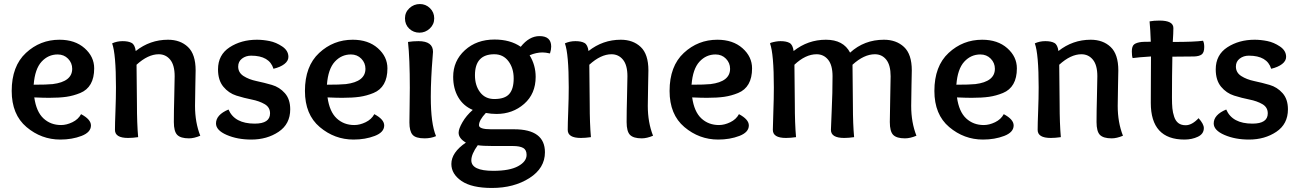

<svg xmlns="http://www.w3.org/2000/svg" viewBox="-20 -682 6441 952"><path d="M223 -197Q196 -197 150 -199Q160 -128 195.5 -95Q231 -62 283 -62Q310 -62 339 -76Q368 -90 382 -116Q431 -90 431 -60Q431 -26 384 -8Q337 10 279 10Q185 10 111.5 -52Q38 -114 38 -231Q38 -354 108.5 -419.5Q179 -485 275 -485Q352 -485 399.5 -443Q447 -401 447 -343Q447 -296 429.5 -265.5Q412 -235 378 -221Q344 -207 309 -202Q274 -197 223 -197ZM266 -412Q219 -412 186 -376Q153 -340 147 -262Q211 -262 241 -265Q338 -277 338 -341Q338 -370 317.5 -391Q297 -412 266 -412Z M653 -429Q724 -485 813 -485Q874 -485 912 -449Q950 -413 950 -333Q950 -322 948.5 -255Q947 -188 947 -157Q947 -75 973 -9Q942 4 917 4Q876 4 859 -13Q842 -30 842 -77Q842 -129 844 -202.5Q846 -276 846 -304Q846 -359 824 -386Q802 -413 767 -413Q714 -413 657 -361Q659 -227 659 -166Q659 -70 665 -2Q638 2 615 2Q550 2 550 -38Q550 -67 552.5 -132Q555 -197 555 -249Q555 -415 536 -467Q560 -478 588 -478Q617 -478 633 -469Q649 -460 653 -429Z M1336 -341Q1316 -406 1225 -406Q1199 -406 1180 -391.5Q1161 -377 1161 -352Q1161 -322 1187.5 -305Q1214 -288 1252 -280Q1290 -272 1328 -261Q1366 -250 1392.5 -220Q1419 -190 1419 -140Q1419 -67 1361.5 -28.5Q1304 10 1226 10Q1157 10 1104 -13Q1051 -36 1051 -70Q1051 -113 1113 -139Q1143 -69 1243 -69Q1319 -69 1319 -120Q1319 -150 1292.5 -165.5Q1266 -181 1228 -188.5Q1190 -196 1152 -208Q1114 -220 1087.5 -252Q1061 -284 1061 -338Q1061 -410 1118.5 -447.5Q1176 -485 1254 -485Q1284 -485 1316.5 -478.5Q1349 -472 1379.5 -451.5Q1410 -431 1410 -400Q1410 -380 1390 -364.5Q1370 -349 1336 -341Z M1677 -197Q1650 -197 1604 -199Q1614 -128 1649.5 -95Q1685 -62 1737 -62Q1764 -62 1793 -76Q1822 -90 1836 -116Q1885 -90 1885 -60Q1885 -26 1838 -8Q1791 10 1733 10Q1639 10 1565.5 -52Q1492 -114 1492 -231Q1492 -354 1562.5 -419.5Q1633 -485 1729 -485Q1806 -485 1853.5 -443Q1901 -401 1901 -343Q1901 -296 1883.5 -265.5Q1866 -235 1832 -221Q1798 -207 1763 -202Q1728 -197 1677 -197ZM1720 -412Q1673 -412 1640 -376Q1607 -340 1601 -262Q1665 -262 1695 -265Q1792 -277 1792 -341Q1792 -370 1771.5 -391Q1751 -412 1720 -412Z M2055 -478Q2127 -478 2127 -425Q2127 -419 2124 -384.5Q2121 -350 2118.5 -299Q2116 -248 2116 -202Q2116 -68 2142 -7Q2117 4 2085 4Q2041 4 2025.5 -14Q2010 -32 2010 -75Q2010 -91 2011 -152.5Q2012 -214 2012 -247Q2012 -392 2003 -474Q2027 -478 2055 -478ZM2060 -520Q2030 -520 2009 -540Q1988 -560 1988 -591Q1988 -621 2010 -641.5Q2032 -662 2062 -662Q2091 -662 2112 -641.5Q2133 -621 2133 -591Q2133 -561 2111 -540.5Q2089 -520 2060 -520Z M2442 -117Q2416 -117 2389 -122Q2355 -86 2355 -61Q2355 -41 2415 -41H2529Q2682 -41 2682 73Q2682 152 2605 201Q2528 250 2419 250Q2319 250 2268.5 215.5Q2218 181 2218 131Q2218 74 2290 25Q2254 4 2254 -24Q2254 -43 2273 -76Q2292 -109 2324 -137Q2277 -157 2252 -200Q2227 -243 2227 -301Q2227 -380 2285 -433Q2343 -486 2432 -486Q2510 -486 2562 -450Q2604 -503 2655 -503Q2713 -503 2713 -451Q2713 -436 2707 -417Q2685 -422 2670 -422Q2639 -422 2606 -408Q2636 -359 2636 -301Q2636 -217 2579 -167Q2522 -117 2442 -117ZM2527 -293Q2527 -344 2501 -378.5Q2475 -413 2431 -413Q2335 -413 2335 -309Q2335 -258 2360.5 -224.5Q2386 -191 2431 -191Q2483 -191 2505 -216Q2527 -241 2527 -293ZM2523 42H2425Q2373 42 2349 38Q2317 82 2317 113Q2317 165 2426 165Q2507 165 2549 142Q2591 119 2591 86Q2591 61 2574 51.5Q2557 42 2523 42Z M2898 -429Q2969 -485 3058 -485Q3119 -485 3157 -449Q3195 -413 3195 -333Q3195 -322 3193.5 -255Q3192 -188 3192 -157Q3192 -75 3218 -9Q3187 4 3162 4Q3121 4 3104 -13Q3087 -30 3087 -77Q3087 -129 3089 -202.5Q3091 -276 3091 -304Q3091 -359 3069 -386Q3047 -413 3012 -413Q2959 -413 2902 -361Q2904 -227 2904 -166Q2904 -70 2910 -2Q2883 2 2860 2Q2795 2 2795 -38Q2795 -67 2797.5 -132Q2800 -197 2800 -249Q2800 -415 2781 -467Q2805 -478 2833 -478Q2862 -478 2878 -469Q2894 -460 2898 -429Z M3485 -197Q3458 -197 3412 -199Q3422 -128 3457.5 -95Q3493 -62 3545 -62Q3572 -62 3601 -76Q3630 -90 3644 -116Q3693 -90 3693 -60Q3693 -26 3646 -8Q3599 10 3541 10Q3447 10 3373.5 -52Q3300 -114 3300 -231Q3300 -354 3370.5 -419.5Q3441 -485 3537 -485Q3614 -485 3661.5 -443Q3709 -401 3709 -343Q3709 -296 3691.5 -265.5Q3674 -235 3640 -221Q3606 -207 3571 -202Q3536 -197 3485 -197ZM3528 -412Q3481 -412 3448 -376Q3415 -340 3409 -262Q3473 -262 3503 -265Q3600 -277 3600 -341Q3600 -370 3579.5 -391Q3559 -412 3528 -412Z M3798 -467 3802 -470Q3829 -478 3850 -478Q3879 -478 3895 -469Q3911 -460 3915 -429Q3986 -485 4075 -485Q4162 -485 4195 -421Q4265 -485 4363 -485Q4424 -485 4462.5 -449Q4501 -413 4501 -333Q4501 -330 4499.5 -259.5Q4498 -189 4498 -157Q4498 -75 4524 -9Q4493 4 4467 4Q4426 4 4409 -13Q4392 -30 4392 -77Q4392 -112 4394 -196Q4396 -280 4396 -304Q4396 -359 4374.5 -386Q4353 -413 4318 -413Q4264 -413 4207 -361Q4209 -227 4209 -157Q4209 -67 4215 -2Q4188 2 4166 2Q4100 2 4100 -38Q4100 -55 4104 -137.5Q4108 -220 4108 -304Q4108 -359 4086 -386Q4064 -413 4029 -413Q3974 -413 3919 -361Q3921 -227 3921 -166Q3921 -70 3927 -2Q3900 2 3877 2Q3812 2 3812 -38Q3812 -61 3814.5 -127.5Q3817 -194 3817 -248Q3817 -415 3798 -467Z M4798 -197Q4771 -197 4725 -199Q4735 -128 4770.5 -95Q4806 -62 4858 -62Q4885 -62 4914 -76Q4943 -90 4957 -116Q5006 -90 5006 -60Q5006 -26 4959 -8Q4912 10 4854 10Q4760 10 4686.5 -52Q4613 -114 4613 -231Q4613 -354 4683.5 -419.5Q4754 -485 4850 -485Q4927 -485 4974.5 -443Q5022 -401 5022 -343Q5022 -296 5004.5 -265.5Q4987 -235 4953 -221Q4919 -207 4884 -202Q4849 -197 4798 -197ZM4841 -412Q4794 -412 4761 -376Q4728 -340 4722 -262Q4786 -262 4816 -265Q4913 -277 4913 -341Q4913 -370 4892.5 -391Q4872 -412 4841 -412Z M5228 -429Q5299 -485 5388 -485Q5449 -485 5487 -449Q5525 -413 5525 -333Q5525 -322 5523.5 -255Q5522 -188 5522 -157Q5522 -75 5548 -9Q5517 4 5492 4Q5451 4 5434 -13Q5417 -30 5417 -77Q5417 -129 5419 -202.5Q5421 -276 5421 -304Q5421 -359 5399 -386Q5377 -413 5342 -413Q5289 -413 5232 -361Q5234 -227 5234 -166Q5234 -70 5240 -2Q5213 2 5190 2Q5125 2 5125 -38Q5125 -67 5127.5 -132Q5130 -197 5130 -249Q5130 -415 5111 -467Q5135 -478 5163 -478Q5192 -478 5208 -469Q5224 -460 5228 -429Z M5641 -474Q5650 -475 5686 -475Q5684 -534 5680 -576Q5701 -580 5729 -580Q5798 -580 5798 -543Q5798 -519 5795 -474Q5903 -474 5945 -480Q5951 -469 5951 -449Q5951 -422 5939 -412.5Q5927 -403 5901 -402Q5871 -401 5793 -401Q5791 -307 5791 -198Q5791 -166 5793 -145Q5795 -124 5802 -103Q5809 -82 5823 -71.5Q5837 -61 5859 -61Q5890 -61 5923 -96Q5949 -67 5949 -47Q5949 -18 5919.5 -4Q5890 10 5853 10Q5686 10 5686 -172Q5686 -219 5686.5 -302.5Q5687 -386 5687 -402Q5623 -398 5596 -394Q5592 -405 5592 -427Q5592 -453 5603.5 -462Q5615 -471 5641 -474Z M6283 -341Q6263 -406 6172 -406Q6146 -406 6127 -391.5Q6108 -377 6108 -352Q6108 -322 6134.5 -305Q6161 -288 6199 -280Q6237 -272 6275 -261Q6313 -250 6339.5 -220Q6366 -190 6366 -140Q6366 -67 6308.5 -28.5Q6251 10 6173 10Q6104 10 6051 -13Q5998 -36 5998 -70Q5998 -113 6060 -139Q6090 -69 6190 -69Q6266 -69 6266 -120Q6266 -150 6239.5 -165.5Q6213 -181 6175 -188.5Q6137 -196 6099 -208Q6061 -220 6034.5 -252Q6008 -284 6008 -338Q6008 -410 6065.5 -447.5Q6123 -485 6201 -485Q6231 -485 6263.5 -478.5Q6296 -472 6326.5 -451.5Q6357 -431 6357 -400Q6357 -380 6337 -364.5Q6317 -349 6283 -341Z"/></svg>

Font: Overlock
Style: Bold
Weight: 700
Designer: Dario Muhafara
Foundry: Dario Manuel Muhafara
Version: Version 1.002